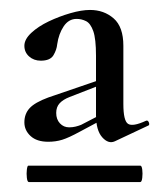

<svg xmlns="http://www.w3.org/2000/svg" viewBox="-20 -650 325 386"><path d="M38 -284Q35 -284 34 -292.5Q33 -301 34 -309Q35 -317 37 -317H262Q265 -317 266 -309Q267 -301 266 -292.5Q265 -284 262 -284ZM211 -366Q198 -360 185.5 -374Q173 -388 173 -419V-538Q173 -572 167.5 -587.5Q162 -603 153 -607.5Q144 -612 134 -612Q118 -612 108 -597Q98 -582 95 -561Q94 -550 87.5 -539Q81 -528 62 -528Q48 -528 38.5 -536.5Q29 -545 29 -558Q29 -571 43 -584Q57 -597 78 -607Q99 -617 121.5 -623.5Q144 -630 161 -630Q189 -630 208.5 -613Q228 -596 228 -558V-441Q228 -407 237.5 -401Q247 -395 273 -407Q277 -409 279 -404.5Q281 -400 279 -398ZM77 -365Q54 -365 41.5 -376.5Q29 -388 29 -404Q29 -421 39.5 -432.5Q50 -444 77 -454L191 -493L192 -483L120 -455Q107 -450 100 -442.5Q93 -435 93 -423Q93 -410 100.5 -402Q108 -394 119 -394Q126 -394 132 -395.5Q138 -397 143 -399L197 -427L198 -416L140 -385Q118 -373 105 -369Q92 -365 77 -365Z"/></svg>

Font: Cormorant Infant Light SemiBold
Style: Regular
Weight: 600
Version: Version 4.001